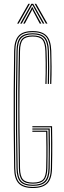

<svg xmlns="http://www.w3.org/2000/svg" viewBox="-20 -966 331 992"><path d="M150 5.5Q99.2 5.5 76.5 -18.4Q53.8 -42.2 53 -96.5Q51.2 -202.2 50.8 -300.1Q50.2 -398 50.8 -496.5Q51.2 -595 53 -703Q54 -756.5 75.9 -781Q97.8 -805.5 149 -805.5Q197.2 -805.5 220.1 -782.1Q243 -758.8 245 -703.8Q246.2 -662.8 246.5 -622.4Q246.8 -582 245 -532.2H239Q240.2 -575 240.4 -616.1Q240.5 -657.2 239 -703.5Q237 -756 216 -777.9Q195 -799.8 149 -799.8Q100.8 -799.8 80.4 -777Q60 -754.2 59.2 -703Q57.5 -596.2 57 -497.9Q56.5 -399.5 57 -301.2Q57.5 -203 59 -96.5Q60 -43.5 81.5 -21.9Q103 -0.2 150 -0.2Q198.2 -0.2 220 -22.2Q241.8 -44.2 242.8 -96.5Q243.8 -147.5 244 -185.6Q244.2 -223.8 243.9 -253.4Q243.5 -283 243 -308H147.2V-313.8H249Q249.8 -279.8 250.1 -228.5Q250.5 -177.2 248.8 -96.2Q247.8 -41 224 -17.8Q200.2 5.5 150 5.5ZM150 -5.8Q105.2 -5.8 85.6 -26.2Q66 -46.8 65.2 -96.5Q63.2 -202.8 62.5 -300.1Q61.8 -397.5 62.4 -495.8Q63 -594 65.2 -702.8Q66 -753.2 85.4 -773.8Q104.8 -794.2 149 -794.2Q192.5 -794.2 211.8 -773.9Q231 -753.5 232.8 -703.5Q234.2 -658 234.2 -617.2Q234.2 -576.5 232.8 -532.2H226.8Q228.2 -577.2 228.2 -617.6Q228.2 -658 226.8 -703.2Q225 -750.2 207.1 -769.4Q189.2 -788.5 149 -788.5Q108.2 -788.5 90.2 -769.2Q72.2 -750 71.2 -702.8Q69.2 -593.5 68.5 -495.2Q67.8 -397 68.5 -299.8Q69.2 -202.5 71.2 -96.5Q72.2 -50.2 90 -30.9Q107.8 -11.5 150 -11.5Q192.5 -11.5 211 -30.6Q229.5 -49.8 230.5 -96.8Q232 -165.2 231.6 -212.9Q231.2 -260.5 230.5 -296.5H147.2V-302.2H236.8Q237.5 -269.8 237.9 -221Q238.2 -172.2 236.8 -96.5Q235.8 -46.8 215.9 -26.2Q196 -5.8 150 -5.8ZM150 -17Q110.8 -17 94.5 -34.6Q78.2 -52.2 77.5 -96.8Q75.5 -203.2 74.8 -300.8Q74 -398.2 74.6 -496.4Q75.2 -594.5 77.5 -702.5Q78.2 -747 94.1 -765Q110 -783 149 -783Q186.8 -783 202.9 -765.2Q219 -747.5 220.5 -703Q222.2 -657.5 222.1 -617.6Q222 -577.8 220.5 -532.2H214.5Q215.5 -562.2 215.9 -589.8Q216.2 -617.2 215.9 -644.6Q215.5 -672 214.5 -702Q212.8 -744.8 198.5 -761Q184.2 -777.2 149 -777.2Q113 -777.2 98.6 -761Q84.2 -744.8 83.5 -702.5Q81.5 -594.5 80.8 -496.8Q80 -399 80.8 -301.6Q81.5 -204.2 83.5 -96.8Q84.2 -55.2 99 -39Q113.8 -22.8 150 -22.8Q187.8 -22.8 202.8 -39Q217.8 -55.2 218.5 -97Q220 -162.8 219.6 -206.8Q219.2 -250.8 218.5 -285H147.2V-290.8H224.8Q225.2 -260.8 225.8 -213.8Q226.2 -166.8 224.8 -96.8Q223.8 -52.8 207 -34.9Q190.2 -17 150 -17ZM68.5 -844 126.5 -946.2H134.5L76.5 -844ZM84.2 -844 142 -946.2H151.5L209.2 -844H201.2L153.8 -929L148.2 -939.5H145.5L139.8 -929L92.5 -844ZM100 -844 139.2 -916.2 145 -928.8H148.5L154.2 -916.2L193.8 -844H185.5L149.8 -911L148 -917H145.8L144 -911L108.2 -844ZM217.2 -844 159 -946.2H167L225.2 -844Z"/></svg>

Font: Big Shoulders Inline Display ExtraLight
Style: Regular
Weight: 250
Version: Version 2.002